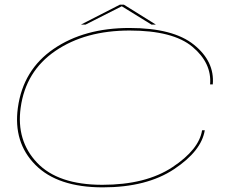

<svg xmlns="http://www.w3.org/2000/svg" viewBox="-20 -802 1048 827"><path d="M423 5Q228.5 5 132.5 -91.8Q36.5 -188.5 57 -338Q79.5 -501.5 211.2 -591.5Q343 -681.5 537.5 -681.5Q726 -681.5 815.5 -609.2Q905 -537 896.5 -438.5H885Q892.5 -530.5 808.8 -600.5Q725 -670.5 538 -670.5Q347.5 -670.5 219 -583Q90.5 -495.5 69 -338Q49.5 -196 139.8 -101Q230 -6 421 -6Q608 -6 722.8 -82Q837.5 -158 850.5 -241H862Q848 -152 730 -73.5Q612 5 423 5ZM328.5 -696 496.5 -782H513.5L651.5 -696H632.5L504.5 -775L348.5 -696Z"/></svg>

Font: Anybody UltraExpanded Thin
Style: Italic
Weight: 100
Width: 9
Italic angle: -10°
Designer: Tyler Finck
Foundry: Etcetera Type Company
Version: Version 1.010; ttfautohint (v1.8.3) -l 8 -r 50 -G 200 -x 14 